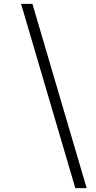

<svg xmlns="http://www.w3.org/2000/svg" viewBox="-20 -801 500 998"><path d="M371.5 177 89.5 -781H148.5L430.5 177Z"/></svg>

Font: Merriweather 72pt Light
Style: Italic
Weight: 300
Italic angle: -7.8°
Version: Version 2.101